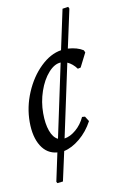

<svg xmlns="http://www.w3.org/2000/svg" viewBox="-91 -706 540 908"><g transform="rotate(-10 179.0 -252.0)"><path d="M254 -399 179 -48Q207 -52 234.5 -75.5Q262 -99 278 -134L292 -133L307 -109Q282 -62 243.5 -30Q205 2 167 10L136 151L109 154L105 147L134 11Q85 7 57.5 -37Q30 -81 30 -153Q30 -225 59 -293.5Q88 -362 135.5 -408Q183 -454 235 -462L276 -654L304 -658L308 -649L268 -464Q313 -461 341 -443L346 -432L312 -365L298 -362Q279 -388 254 -399ZM148 -52 223 -405Q193 -404 164 -371.5Q135 -339 117.5 -288Q100 -237 100 -183Q100 -132 112.5 -97.5Q125 -63 148 -52Z"/></g></svg>

Font: Alegreya SC
Style: Italic
Weight: 400
Italic angle: -7°
Designer: Juan Pablo del Peral
Foundry: Huerta Tipografica
Version: Version 2.007; ttfautohint (v1.6)